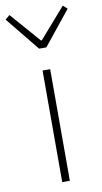

<svg xmlns="http://www.w3.org/2000/svg" viewBox="-114 -850 475 893"><g transform="rotate(-10 123.5 -404.0)"><path d="M105 0H141V-527H105ZM107 -630H141L270 -790L250 -808L126 -666H122L-2 -808L-23 -790Z"/></g></svg>

Font: Noto Sans CJK HK Thin
Style: Regular
Weight: 100
Designer: Ryoko NISHIZUKA 西塚涼子 (kana, bopomofo & ideographs); Paul D. Hunt (Latin, Greek & Cyrillic); Sandoll Communications 산돌커뮤니
Foundry: Adobe
Version: Version 2.004;hotconv 1.0.118;makeotfexe 2.5.65603